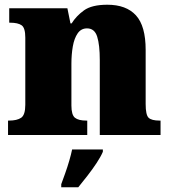

<svg xmlns="http://www.w3.org/2000/svg" viewBox="-20 -571 723 812"><path d="M14 0V-61H18Q52 -61 69.5 -73Q87 -85 87 -128V-412Q87 -453 71.5 -464Q56 -475 23 -475H19V-536H265L278 -472H283Q302 -503 335 -527Q368 -551 434 -551Q514 -551 555 -506Q596 -461 596 -360V-131Q596 -85 608.5 -73Q621 -61 655 -61H659V0H402V-317Q402 -381 391 -416Q380 -451 348 -451Q323 -451 308.5 -430Q294 -409 288 -375Q282 -341 282 -301V-125Q282 -85 297 -73Q312 -61 345 -61H349V0ZM239 208Q246 189 255.5 162.5Q265 136 273 108.5Q281 81 285 61H415V71Q406 92 388.5 118.5Q371 145 350 172Q329 199 311 221H239Z"/></svg>

Font: Noto Serif Ethiopic Black
Style: Regular
Weight: 900
Designer: Monotype Design Team
Foundry: Monotype Imaging Inc.
Version: Version 2.102; ttfautohint (v1.8.4.7-5d5b)